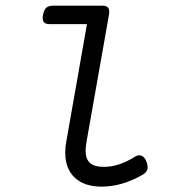

<svg xmlns="http://www.w3.org/2000/svg" viewBox="-20 -661 640 691"><path d="M373 -619.1Q373 -611.8 372.1 -607.4L291.5 -151.4Q288.1 -129.9 288.1 -118.7Q288.1 -88.4 304 -74.5Q319.8 -60.5 353.5 -60.5Q381.3 -60.5 408.9 -69.6Q436.5 -78.6 466.8 -97.7Q474.1 -102.1 481.4 -102.1Q489.3 -102.1 496.1 -96.2Q502.9 -90.3 507.3 -78.6Q511.2 -68.8 511.2 -59.1Q511.2 -42 492.7 -31.7Q418 10.7 346.2 10.7Q283.2 10.7 249 -21.7Q214.8 -54.2 214.8 -111.8Q214.8 -131.3 218.3 -149.9L293 -574.2H159.7Q146 -574.2 139.9 -579.1Q133.8 -584 133.8 -595.7Q133.8 -603 134.8 -607.4Q138.2 -625.5 146.5 -633.1Q154.8 -640.6 171.4 -640.6H347.2Q360.8 -640.6 366.9 -635.7Q373 -630.9 373 -619.1Z"/></svg>

Font: Courier Prime
Style: Italic
Weight: 400
Italic angle: -10°
Designer: Alan Dague-Greene
Foundry: Quote-Unquote Apps
Version: Version 3.018